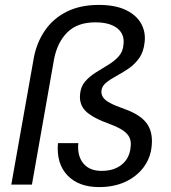

<svg xmlns="http://www.w3.org/2000/svg" viewBox="-20 -752 695 782"><path d="M384 10Q300 10 254.5 -38Q209 -86 216 -169H299Q294 -118 319 -87Q344 -56 394 -56Q445 -56 476.5 -82Q508 -108 512 -153Q515 -175 507.5 -191.5Q500 -208 480.5 -221Q461 -234 429 -246Q359 -271 330.5 -298Q302 -325 306 -368Q309 -400 327 -420.5Q345 -441 370.5 -457Q396 -473 421 -488Q446 -503 463.5 -522.5Q481 -542 483 -571Q488 -613 457.5 -637Q427 -661 368 -661Q295 -661 254 -620Q213 -579 200 -510L110 0H26L118 -518Q130 -580 163.5 -628.5Q197 -677 252 -704.5Q307 -732 382 -732Q449 -732 492 -711.5Q535 -691 554.5 -656.5Q574 -622 569 -580Q565 -541 547 -515.5Q529 -490 504 -473Q479 -456 454 -442.5Q429 -429 412 -415Q395 -401 393 -382Q392 -368 399.5 -356Q407 -344 428.5 -332.5Q450 -321 490 -307Q553 -284 578 -249Q603 -214 598 -160Q594 -110 565.5 -71.5Q537 -33 490.5 -11.5Q444 10 384 10Z"/></svg>

Font: DM Sans 12pt
Style: Italic
Weight: 400
Italic angle: -10°
Version: Version 4.004;gftools[0.9.30]